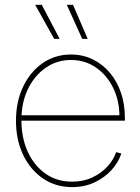

<svg xmlns="http://www.w3.org/2000/svg" viewBox="-20 -762 579 792"><path d="M277.3 9.8Q209 9.8 156.7 -26.1Q104.5 -62 75.2 -123.8Q45.9 -185.5 45.9 -263.7Q45.9 -342.3 75.2 -404.1Q104.5 -465.8 155.8 -501.5Q207 -537.1 272.5 -537.1Q321.8 -537.1 362.3 -517.3Q402.8 -497.6 432.9 -462.2Q462.9 -426.8 479 -379.4Q495.1 -332 495.1 -276.4V-264.2H57.6V-286.6H481.9L472.7 -280.3Q472.7 -347.2 446.5 -400.1Q420.4 -453.1 375.2 -483.9Q330.1 -514.6 272.5 -514.6Q214.8 -514.6 168.5 -482.4Q122.1 -450.2 95.2 -394.5Q68.4 -338.9 68.4 -267.1V-265.1Q68.4 -193.8 94.2 -136.7Q120.1 -79.6 167 -46.1Q213.9 -12.7 277.3 -12.7Q324.2 -12.7 361.3 -30.3Q398.4 -47.9 423.6 -75.7Q448.7 -103.5 459 -134.3L480.5 -128.9Q468.8 -92.3 440.2 -60.8Q411.6 -29.3 370.4 -9.8Q329.1 9.8 277.3 9.8ZM319.3 -601.6 255.4 -742.2H281.2L341.8 -601.6ZM203.6 -601.6 125 -742.2H152.3L226.1 -601.6Z"/></svg>

Font: Inter 24pt Thin
Style: Regular
Weight: 250
Designer: Rasmus Andersson
Foundry: rsms
Version: Version 4.001;git-66647c0bb